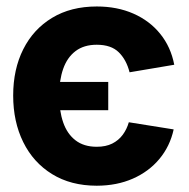

<svg xmlns="http://www.w3.org/2000/svg" viewBox="-20 -566 586 596"><path d="M316 -311.7V-224H120.1V-311.7ZM520.9 -365 382.2 -341.6Q372.4 -380.3 348.7 -403.7Q325 -427.1 280.3 -427.1Q240.4 -427.1 214.5 -407.4Q188.5 -387.7 176.1 -352.2Q163.7 -316.8 163.7 -269.5Q163.7 -222.3 176 -186.4Q188.3 -150.6 214.3 -130.5Q240.2 -110.4 280.3 -110.4Q308.4 -110.4 328.3 -120.3Q348.2 -130.3 361 -147.6Q373.7 -164.8 379.9 -186.5L519.1 -164.3Q507.6 -111.9 474.8 -72.6Q441.9 -33.2 392.2 -11.4Q342.5 10.4 280.3 10.5Q199.8 10.4 141.6 -25.6Q83.4 -61.5 52.1 -124.9Q20.9 -188.2 20.9 -269.5Q20.9 -350.9 52.2 -413.1Q83.5 -475.4 141.7 -510.6Q199.9 -545.9 280.5 -545.9Q343.8 -545.9 394.2 -523.7Q444.5 -501.6 477.4 -460.9Q510.3 -420.3 520.9 -365Z"/></svg>

Font: Inter Display V
Style: Regular
Weight: 400
Designer: Rasmus Andersson
Foundry: rsms
Version: Version 3.015;git-src